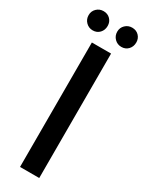

<svg xmlns="http://www.w3.org/2000/svg" viewBox="-228 -881 705 918"><g transform="rotate(30 124.5 -422.5)"><path d="M72 0V-687H178V0ZM46 -739Q24 -739 8.5 -754.5Q-7 -770 -7 -793Q-7 -815 8.5 -830Q24 -845 46 -845Q69 -845 83.5 -830Q98 -815 98 -793Q98 -770 83.5 -754.5Q69 -739 46 -739ZM204 -739Q182 -739 166.5 -754.5Q151 -770 151 -793Q151 -815 166.5 -830Q182 -845 204 -845Q227 -845 241.5 -830Q256 -815 256 -793Q256 -770 241.5 -754.5Q227 -739 204 -739Z"/></g></svg>

Font: Medium
Style: Regular
Weight: 500
Designer: Fernando Haro
Foundry: deFharo
Version: Version 1.787